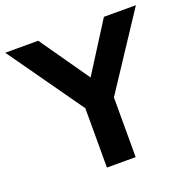

<svg xmlns="http://www.w3.org/2000/svg" viewBox="-126 -821 932 942"><g transform="rotate(-20 340.0 -350.0)"><path d="M275 0V-349L282 -300L-1 -700H171L387 -391L320 -394L514 -700H681L410 -289L425 -358V0Z"/></g></svg>

Font: Readex Pro SemiBold
Style: Regular
Weight: 600
Designer: Bonnie Shaver-Troup, Thomas Jockin
Foundry: Lexend
Version: Version 1.204